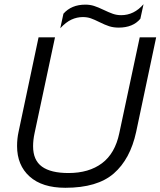

<svg xmlns="http://www.w3.org/2000/svg" viewBox="-20 -876 761 911"><path d="M281 -811Q319 -854 385 -854Q407 -854 426 -848Q445 -842 472 -829Q497 -817 515.5 -810.5Q534 -804 555 -804Q616 -804 661 -856L646 -787Q611 -745 543 -745Q518 -745 498 -751.5Q478 -758 452 -771Q428 -783 411 -789Q394 -795 373 -795Q345 -795 319 -783Q293 -771 266 -742ZM61 -183Q61 -218 68 -250L163 -699H241L144 -244Q137 -212 137 -182Q137 -116 179 -85.5Q221 -55 305 -55Q402 -55 464 -101.5Q526 -148 546 -244L643 -699H721L626 -250Q598 -121 520 -53Q442 15 290 15Q180 15 120.5 -38.5Q61 -92 61 -183Z"/></svg>

Font: Prompt Light
Style: Italic
Weight: 300
Italic angle: -12°
Designer: Katatrad Team
Foundry: CadsonDemak
Version: Version 1.000